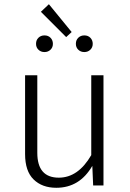

<svg xmlns="http://www.w3.org/2000/svg" viewBox="-20 -880 616 911"><path d="M247 11Q180 11 139.5 -28.5Q99 -68 99 -149V-523H157V-155Q157 -37 259 -37Q351 -37 413 -144V-523H471V0H422L418 -93Q358 11 247 11ZM294 -704 174 -824 212 -860 320 -728ZM191 -633Q174 -633 162.5 -644Q151 -655 151 -672Q151 -690 162.5 -701Q174 -712 191 -712Q209 -712 220 -700.5Q231 -689 231 -672Q231 -655 219.5 -644Q208 -633 191 -633ZM380 -633Q363 -633 351.5 -644Q340 -655 340 -672Q340 -690 351.5 -701Q363 -712 380 -712Q398 -712 409 -700.5Q420 -689 420 -672Q420 -655 408.5 -644Q397 -633 380 -633Z"/></svg>

Font: Trujillo Light
Style: Regular
Weight: 300
Designer: Fira Sans original fonts by bBox Type GmbH, Carrois Corporate GbR, & Edenspiekermann AG / Changes by Cristiano Sobral
Foundry: Fira Sans original fonts by bBox Type GmbH, Carrois Corporate GbR, & Edenspiekermann AG / Changes by Cristiano Sobral
Version: Version 4.301;July 28, 2020;FontCreator 13.0.0.2655 64-bit